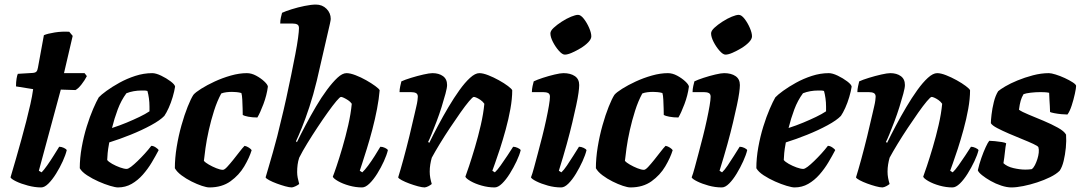

<svg xmlns="http://www.w3.org/2000/svg" viewBox="-20 -820 4728 840"><path d="M160 0Q133 0 102.5 -8Q72 -16 50.5 -26.5Q29 -37 26 -44Q38 -84 50 -126Q62 -168 73.5 -209.5Q85 -251 95 -290Q105 -329 113 -364.5Q121 -400 125 -430L50 -442Q50 -461 52.5 -476Q55 -491 58 -497L124 -501Q135 -502 139.5 -507Q144 -512 146 -524L172 -666Q188 -673 219.5 -678Q251 -683 283 -681L298 -663L260 -500H350L360 -487Q351 -469 336.5 -450.5Q322 -432 310 -426L246 -428L150 -73L162 -66Q172 -76 186.5 -96.5Q201 -117 215 -139.5Q229 -162 239 -178Q249 -178 259.5 -173Q270 -168 272 -163Q267 -142 254.5 -114.5Q242 -87 225.5 -60.5Q209 -34 192 -17Q175 0 160 0Z M496 0Q485 0 461.5 -7Q438 -14 411 -26Q384 -38 361 -53Q338 -68 329 -84Q329 -128 337.5 -175.5Q346 -223 359.5 -266.5Q373 -310 387.5 -343.5Q402 -377 412 -394Q422 -405 446 -422.5Q470 -440 502.5 -458Q535 -476 572 -488Q609 -500 646 -500Q662 -500 685 -489Q708 -478 726.5 -464Q745 -450 746 -441Q743 -421 735.5 -395.5Q728 -370 718 -348Q708 -326 699 -313Q681 -294 640.5 -272Q600 -250 551.5 -230.5Q503 -211 458 -197Q452 -164 451 -150.5Q450 -137 449 -120Q455 -112 471 -103Q487 -94 505 -87.5Q523 -81 534 -81Q541 -81 553.5 -90.5Q566 -100 582 -115.5Q598 -131 613.5 -148Q629 -165 642 -182Q651 -182 661.5 -175Q672 -168 674 -163Q661 -138 644 -109.5Q627 -81 605 -56Q583 -31 556 -15.5Q529 0 496 0ZM470 -260Q504 -271 534 -283.5Q564 -296 590 -308.5Q616 -321 634 -333Q634 -338 634 -343.5Q634 -349 634 -354Q634 -372 631.5 -390Q629 -408 625 -422Q618 -424 612 -424Q606 -424 599 -424Q582 -424 565 -421Q548 -418 533 -412Q510 -381 495 -341Q480 -301 470 -260Z M896 0Q884 0 863 -7Q842 -14 818 -26Q794 -38 774 -53Q754 -68 745 -84Q745 -128 753 -177Q761 -226 774 -272Q787 -318 801 -353Q815 -388 826 -405Q835 -416 860.5 -432Q886 -448 919.5 -463.5Q953 -479 990 -489.5Q1027 -500 1060 -500Q1080 -500 1100.5 -489Q1121 -478 1136 -464Q1151 -450 1152 -441Q1147 -403 1132.5 -364.5Q1118 -326 1106 -306Q1084 -306 1066 -309.5Q1048 -313 1042 -317Q1042 -325 1041.5 -344.5Q1041 -364 1040 -384Q1039 -404 1036 -413Q1026 -416 1014.5 -417Q1003 -418 995 -418Q983 -418 970.5 -416.5Q958 -415 948 -411Q930 -378 916.5 -335.5Q903 -293 893.5 -250.5Q884 -208 879 -172Q874 -136 872 -116Q878 -109 893.5 -100Q909 -91 926.5 -84Q944 -77 955 -77Q962 -77 974 -90Q986 -103 1000.5 -121Q1015 -139 1028 -156Q1041 -173 1050 -182Q1060 -180 1069 -174Q1078 -168 1081 -163Q1071 -130 1048.5 -92Q1026 -54 988.5 -27Q951 0 896 0Z M1257 0Q1246 0 1228 -5Q1210 -10 1191 -17Q1172 -24 1158 -31.5Q1144 -39 1142 -44Q1147 -61 1155.5 -90Q1164 -119 1174 -154Q1184 -189 1193 -224Q1202 -259 1208 -286Q1221 -338 1232.5 -390.5Q1244 -443 1254 -492Q1264 -541 1272 -582.5Q1280 -624 1284 -654Q1288 -684 1288 -697Q1288 -709 1280.5 -713Q1273 -717 1260 -717H1206Q1206 -731 1209 -744Q1212 -757 1214 -764Q1229 -771 1256 -779.5Q1283 -788 1312.5 -794Q1342 -800 1362 -800Q1390 -800 1408.5 -781.5Q1427 -763 1427 -737Q1427 -733 1423.5 -716.5Q1420 -700 1413 -671L1366 -467Q1351 -405 1333.5 -352Q1316 -299 1300.5 -261Q1285 -223 1275 -202L1279 -198Q1296 -233 1317.5 -273.5Q1339 -314 1362.5 -354Q1386 -394 1410.5 -427Q1435 -460 1456.5 -480Q1478 -500 1496 -500Q1512 -500 1535.5 -491Q1559 -482 1582 -469Q1605 -456 1622 -443.5Q1639 -431 1641 -425Q1638 -388 1629.5 -343.5Q1621 -299 1609 -253.5Q1597 -208 1585 -169.5Q1573 -131 1564.5 -105Q1556 -79 1554 -73L1565 -66Q1576 -76 1590.5 -95.5Q1605 -115 1619.5 -138Q1634 -161 1644 -178Q1654 -178 1664.5 -173Q1675 -168 1677 -163Q1672 -142 1659.5 -114.5Q1647 -87 1630.5 -60.5Q1614 -34 1596.5 -17Q1579 0 1564 0Q1536 0 1507.5 -8Q1479 -16 1459 -27.5Q1439 -39 1436 -47Q1441 -59 1452.5 -93Q1464 -127 1478 -174.5Q1492 -222 1503.5 -272.5Q1515 -323 1519 -366Q1513 -375 1503 -381.5Q1493 -388 1484.5 -392Q1476 -396 1472 -396Q1467 -396 1451.5 -377.5Q1436 -359 1414.5 -329Q1393 -299 1369.5 -263.5Q1346 -228 1324.5 -193Q1303 -158 1289 -130Q1284 -115 1282 -99.5Q1280 -84 1280 -67Q1280 -55 1282.5 -42Q1285 -29 1289 -15Q1283 -10 1273.5 -5.5Q1264 -1 1257 0Z M1838 0Q1827 0 1808.5 -5Q1790 -10 1771 -17Q1752 -24 1738 -31.5Q1724 -39 1722 -44Q1732 -76 1745 -123.5Q1758 -171 1771 -224Q1784 -277 1794 -322Q1798 -340 1801.5 -354.5Q1805 -369 1806.5 -380.5Q1808 -392 1808 -397Q1808 -408 1800.5 -412.5Q1793 -417 1777 -417H1728Q1728 -429 1731 -442.5Q1734 -456 1736 -464Q1751 -471 1778.5 -479.5Q1806 -488 1832.5 -494Q1859 -500 1872 -500Q1900 -500 1918 -487Q1936 -474 1936 -448Q1936 -436 1929 -410Q1922 -384 1912 -352Q1902 -320 1890 -288.5Q1878 -257 1868 -232.5Q1858 -208 1853 -199L1858 -195Q1875 -230 1896.5 -270.5Q1918 -311 1942 -351.5Q1966 -392 1990 -425.5Q2014 -459 2036.5 -479.5Q2059 -500 2077 -500Q2093 -500 2116 -491Q2139 -482 2162.5 -469Q2186 -456 2202.5 -443.5Q2219 -431 2221 -425Q2221 -388 2213 -343.5Q2205 -299 2192.5 -253.5Q2180 -208 2167.5 -169.5Q2155 -131 2145.5 -105Q2136 -79 2134 -73L2145 -66Q2156 -76 2170.5 -96.5Q2185 -117 2200 -139.5Q2215 -162 2225 -178Q2234 -178 2245 -173Q2256 -168 2258 -163Q2253 -142 2240 -114.5Q2227 -87 2210.5 -60.5Q2194 -34 2176.5 -17Q2159 0 2144 0Q2116 0 2087.5 -8Q2059 -16 2039 -27.5Q2019 -39 2016 -47Q2021 -60 2032.5 -94.5Q2044 -129 2058 -176Q2072 -223 2083.5 -273Q2095 -323 2099 -366Q2092 -376 2082.5 -382.5Q2073 -389 2065 -392.5Q2057 -396 2053 -396Q2048 -396 2032 -377Q2016 -358 1994.5 -327.5Q1973 -297 1949 -261Q1925 -225 1904 -190.5Q1883 -156 1869 -130Q1865 -116 1862.5 -100.5Q1860 -85 1860 -69Q1860 -55 1862.5 -41.5Q1865 -28 1869 -15Q1863 -10 1854.5 -5.5Q1846 -1 1838 0Z M2435 0Q2406 0 2377 -8Q2348 -16 2327 -26.5Q2306 -37 2303 -44Q2309 -59 2316.5 -87Q2324 -115 2333.5 -150.5Q2343 -186 2352.5 -223.5Q2362 -261 2369.5 -296Q2377 -331 2381.5 -357.5Q2386 -384 2386 -397Q2386 -409 2378 -413Q2370 -417 2356 -417H2307Q2307 -430 2310 -443.5Q2313 -457 2315 -464Q2329 -471 2355 -479.5Q2381 -488 2406.5 -494Q2432 -500 2445 -500Q2476 -500 2495 -487Q2514 -474 2514 -448Q2514 -436 2511 -414Q2508 -392 2501 -359.5Q2494 -327 2484 -284.5Q2474 -242 2459.5 -189.5Q2445 -137 2425 -73L2436 -66Q2447 -76 2460.5 -96Q2474 -116 2488.5 -139Q2503 -162 2513 -178Q2523 -178 2533.5 -173Q2544 -168 2546 -163Q2541 -142 2528.5 -114.5Q2516 -87 2500 -60.5Q2484 -34 2467 -17Q2450 0 2435 0ZM2451 -581Q2440 -581 2425 -598Q2410 -615 2399 -636.5Q2388 -658 2388 -674Q2388 -685 2402.5 -698.5Q2417 -712 2438 -725.5Q2459 -739 2478.5 -747Q2498 -755 2509 -755Q2521 -755 2534.5 -737.5Q2548 -720 2557.5 -698Q2567 -676 2567 -661Q2567 -649 2553.5 -635Q2540 -621 2520 -609Q2500 -597 2481.5 -589Q2463 -581 2451 -581Z M2738 0Q2726 0 2705 -7Q2684 -14 2660 -26Q2636 -38 2616 -53Q2596 -68 2587 -84Q2587 -128 2595 -177Q2603 -226 2616 -272Q2629 -318 2643 -353Q2657 -388 2668 -405Q2677 -416 2702.5 -432Q2728 -448 2761.5 -463.5Q2795 -479 2832 -489.5Q2869 -500 2902 -500Q2922 -500 2942.5 -489Q2963 -478 2978 -464Q2993 -450 2994 -441Q2989 -403 2974.5 -364.5Q2960 -326 2948 -306Q2926 -306 2908 -309.5Q2890 -313 2884 -317Q2884 -325 2883.5 -344.5Q2883 -364 2882 -384Q2881 -404 2878 -413Q2868 -416 2856.5 -417Q2845 -418 2837 -418Q2825 -418 2812.5 -416.5Q2800 -415 2790 -411Q2772 -378 2758.5 -335.5Q2745 -293 2735.5 -250.5Q2726 -208 2721 -172Q2716 -136 2714 -116Q2720 -109 2735.5 -100Q2751 -91 2768.5 -84Q2786 -77 2797 -77Q2804 -77 2816 -90Q2828 -103 2842.5 -121Q2857 -139 2870 -156Q2883 -173 2892 -182Q2902 -180 2911 -174Q2920 -168 2923 -163Q2913 -130 2890.5 -92Q2868 -54 2830.5 -27Q2793 0 2738 0Z M3138 0Q3109 0 3080 -8Q3051 -16 3030 -26.5Q3009 -37 3006 -44Q3012 -59 3019.5 -87Q3027 -115 3036.5 -150.5Q3046 -186 3055.5 -223.5Q3065 -261 3072.5 -296Q3080 -331 3084.5 -357.5Q3089 -384 3089 -397Q3089 -409 3081 -413Q3073 -417 3059 -417H3010Q3010 -430 3013 -443.5Q3016 -457 3018 -464Q3032 -471 3058 -479.5Q3084 -488 3109.5 -494Q3135 -500 3148 -500Q3179 -500 3198 -487Q3217 -474 3217 -448Q3217 -436 3214 -414Q3211 -392 3204 -359.5Q3197 -327 3187 -284.5Q3177 -242 3162.5 -189.5Q3148 -137 3128 -73L3139 -66Q3150 -76 3163.5 -96Q3177 -116 3191.5 -139Q3206 -162 3216 -178Q3226 -178 3236.5 -173Q3247 -168 3249 -163Q3244 -142 3231.5 -114.5Q3219 -87 3203 -60.5Q3187 -34 3170 -17Q3153 0 3138 0ZM3154 -581Q3143 -581 3128 -598Q3113 -615 3102 -636.5Q3091 -658 3091 -674Q3091 -685 3105.5 -698.5Q3120 -712 3141 -725.5Q3162 -739 3181.5 -747Q3201 -755 3212 -755Q3224 -755 3237.5 -737.5Q3251 -720 3260.5 -698Q3270 -676 3270 -661Q3270 -649 3256.5 -635Q3243 -621 3223 -609Q3203 -597 3184.5 -589Q3166 -581 3154 -581Z M3456 0Q3445 0 3421.5 -7Q3398 -14 3371 -26Q3344 -38 3321 -53Q3298 -68 3289 -84Q3289 -128 3297.5 -175.5Q3306 -223 3319.5 -266.5Q3333 -310 3347.5 -343.5Q3362 -377 3372 -394Q3382 -405 3406 -422.5Q3430 -440 3462.5 -458Q3495 -476 3532 -488Q3569 -500 3606 -500Q3622 -500 3645 -489Q3668 -478 3686.5 -464Q3705 -450 3706 -441Q3703 -421 3695.5 -395.5Q3688 -370 3678 -348Q3668 -326 3659 -313Q3641 -294 3600.5 -272Q3560 -250 3511.5 -230.5Q3463 -211 3418 -197Q3412 -164 3411 -150.5Q3410 -137 3409 -120Q3415 -112 3431 -103Q3447 -94 3465 -87.5Q3483 -81 3494 -81Q3501 -81 3513.5 -90.5Q3526 -100 3542 -115.5Q3558 -131 3573.5 -148Q3589 -165 3602 -182Q3611 -182 3621.5 -175Q3632 -168 3634 -163Q3621 -138 3604 -109.5Q3587 -81 3565 -56Q3543 -31 3516 -15.5Q3489 0 3456 0ZM3430 -260Q3464 -271 3494 -283.5Q3524 -296 3550 -308.5Q3576 -321 3594 -333Q3594 -338 3594 -343.5Q3594 -349 3594 -354Q3594 -372 3591.5 -390Q3589 -408 3585 -422Q3578 -424 3572 -424Q3566 -424 3559 -424Q3542 -424 3525 -421Q3508 -418 3493 -412Q3470 -381 3455 -341Q3440 -301 3430 -260Z M3841 0Q3830 0 3811.5 -5Q3793 -10 3774 -17Q3755 -24 3741 -31.5Q3727 -39 3725 -44Q3735 -76 3748 -123.5Q3761 -171 3774 -224Q3787 -277 3797 -322Q3801 -340 3804.5 -354.5Q3808 -369 3809.5 -380.5Q3811 -392 3811 -397Q3811 -408 3803.5 -412.5Q3796 -417 3780 -417H3731Q3731 -429 3734 -442.5Q3737 -456 3739 -464Q3754 -471 3781.5 -479.5Q3809 -488 3835.5 -494Q3862 -500 3875 -500Q3903 -500 3921 -487Q3939 -474 3939 -448Q3939 -436 3932 -410Q3925 -384 3915 -352Q3905 -320 3893 -288.5Q3881 -257 3871 -232.5Q3861 -208 3856 -199L3861 -195Q3878 -230 3899.5 -270.5Q3921 -311 3945 -351.5Q3969 -392 3993 -425.5Q4017 -459 4039.5 -479.5Q4062 -500 4080 -500Q4096 -500 4119 -491Q4142 -482 4165.5 -469Q4189 -456 4205.5 -443.5Q4222 -431 4224 -425Q4224 -388 4216 -343.5Q4208 -299 4195.5 -253.5Q4183 -208 4170.5 -169.5Q4158 -131 4148.5 -105Q4139 -79 4137 -73L4148 -66Q4159 -76 4173.5 -96.5Q4188 -117 4203 -139.5Q4218 -162 4228 -178Q4237 -178 4248 -173Q4259 -168 4261 -163Q4256 -142 4243 -114.5Q4230 -87 4213.5 -60.5Q4197 -34 4179.5 -17Q4162 0 4147 0Q4119 0 4090.5 -8Q4062 -16 4042 -27.5Q4022 -39 4019 -47Q4024 -60 4035.5 -94.5Q4047 -129 4061 -176Q4075 -223 4086.5 -273Q4098 -323 4102 -366Q4095 -376 4085.5 -382.5Q4076 -389 4068 -392.5Q4060 -396 4056 -396Q4051 -396 4035 -377Q4019 -358 3997.5 -327.5Q3976 -297 3952 -261Q3928 -225 3907 -190.5Q3886 -156 3872 -130Q3868 -116 3865.5 -100.5Q3863 -85 3863 -69Q3863 -55 3865.5 -41.5Q3868 -28 3872 -15Q3866 -10 3857.5 -5.5Q3849 -1 3841 0Z M4405 0Q4385 0 4360.5 -8Q4336 -16 4314 -28.5Q4292 -41 4276.5 -53.5Q4261 -66 4258 -75Q4264 -102 4273.5 -129Q4283 -156 4292.5 -176.5Q4302 -197 4308 -204Q4316 -204 4332.5 -202.5Q4349 -201 4363.5 -198.5Q4378 -196 4382 -193Q4379 -179 4376.5 -154.5Q4374 -130 4370 -106Q4386 -91 4414 -84.5Q4442 -78 4466 -78Q4473 -78 4480.5 -78.5Q4488 -79 4494 -80Q4502 -86 4508 -98Q4514 -110 4518.5 -124Q4523 -138 4524.5 -152Q4526 -166 4523 -176Q4521 -181 4500.5 -190.5Q4480 -200 4451.5 -211.5Q4423 -223 4394 -235.5Q4365 -248 4343 -259.5Q4321 -271 4315 -281Q4315 -293 4318 -319Q4321 -345 4328 -373.5Q4335 -402 4347 -421Q4356 -429 4378 -442Q4400 -455 4431.5 -468Q4463 -481 4499 -490.5Q4535 -500 4569 -500Q4579 -500 4598.5 -494Q4618 -488 4638.5 -478.5Q4659 -469 4673.5 -459.5Q4688 -450 4688 -444Q4688 -435 4682.5 -409.5Q4677 -384 4668.5 -358Q4660 -332 4650 -319Q4640 -319 4623.5 -320.5Q4607 -322 4592 -325Q4577 -328 4574 -330Q4574 -345 4573 -356.5Q4572 -368 4571.5 -381Q4571 -394 4570 -414Q4561 -416 4550.5 -416.5Q4540 -417 4532 -417Q4511 -417 4489.5 -414.5Q4468 -412 4458 -408Q4450 -395 4445.5 -379.5Q4441 -364 4438 -340Q4450 -331 4480.5 -318.5Q4511 -306 4545.5 -291.5Q4580 -277 4608 -261.5Q4636 -246 4644 -231Q4646 -204 4643 -173.5Q4640 -143 4633.5 -116Q4627 -89 4616 -73Q4601 -58 4574.5 -45Q4548 -32 4517.5 -22Q4487 -12 4457 -6Q4427 0 4405 0Z"/></svg>

Font: Texturina 12pt ExtraBold
Style: Italic
Weight: 800
Italic angle: -11°
Designer: Guillermo Torres Carreño
Foundry: Omnibus-Type
Version: Version 1.002